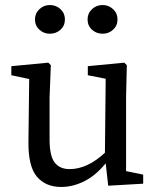

<svg xmlns="http://www.w3.org/2000/svg" viewBox="-20 -730 623 763"><path d="M223 13Q162 13 127 -27.5Q92 -68 93 -167L96 -416L25 -431V-467L172 -481L182 -471L177 -342V-176Q177 -111 197 -84.5Q217 -58 257 -58Q327 -58 397 -123L400 -417L329 -431V-467L474 -481L484 -471L481 -342V-50L549 -36V0L410 8L400 -81Q360 -32 314.5 -9.5Q269 13 223 13ZM178 -596Q154 -596 136.5 -612Q119 -628 119 -653Q119 -677 136.5 -693.5Q154 -710 178 -710Q203 -710 220.5 -693.5Q238 -677 238 -653Q238 -628 220.5 -612Q203 -596 178 -596ZM388 -596Q363 -596 345.5 -612Q328 -628 328 -653Q328 -677 345.5 -693.5Q363 -710 388 -710Q412 -710 429.5 -693.5Q447 -677 447 -653Q447 -628 429.5 -612Q412 -596 388 -596Z"/></svg>

Font: Source Serif 4
Style: Regular
Weight: 400
Designer: Frank Grießhammer
Foundry: Adobe
Version: Version 4.005;hotconv 1.1.0;makeotfexe 2.6.0